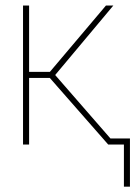

<svg xmlns="http://www.w3.org/2000/svg" viewBox="-20 -536 502 712"><path d="M65.4 -515.6H87.9V-269.5H165L373 -515.6H400.4L184.6 -257.8L409.2 0H381.3L164.6 -247.1H87.9V0H65.4ZM439.5 0H386.7V-22.5H461.9V156.2H439.5Z"/></svg>

Font: Intratopia Thin
Style: Regular
Weight: 100
Designer: Rasmus Andersson
Foundry: rsms
Version: Version 3.000;Glyphs 3.2.3 (3260)